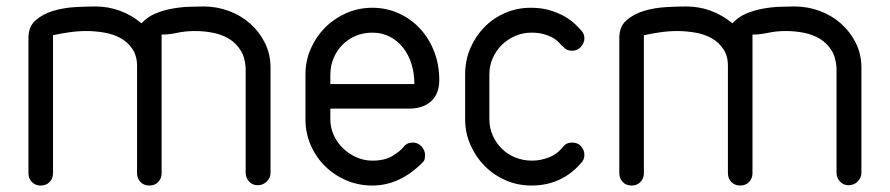

<svg xmlns="http://www.w3.org/2000/svg" viewBox="-20 -574 2753 594"><path d="M144 -38Q144 -22 133.5 -11Q123 0 106 0Q89 0 78.5 -11Q68 -22 68 -38V-457Q68 -492 90.5 -511.5Q113 -531 145 -540.5Q177 -550 212.5 -552Q248 -554 275 -554Q354 -554 418 -502Q435 -521 459.5 -531.5Q484 -542 511 -547Q538 -552 564 -553Q590 -554 610 -554Q651 -554 688.5 -540Q726 -526 754.5 -500.5Q783 -475 800 -440.5Q817 -406 817 -364V-40Q817 -24 805.5 -12.5Q794 -1 777 -1Q761 -1 750.5 -12.5Q740 -24 740 -40V-364Q738 -397 724 -419Q710 -441 688.5 -454Q667 -467 639.5 -472.5Q612 -478 583 -478Q554 -478 528.5 -472.5Q503 -467 480 -467V-38Q480 -22 469.5 -11Q459 0 442 0Q425 0 414.5 -11Q404 -22 404 -38V-370Q404 -401 390 -422Q376 -443 354 -455.5Q332 -468 303.5 -473Q275 -478 247 -478Q221 -478 193.5 -474Q166 -470 144 -465Z M1002 -314H1262Q1262 -347 1253 -376Q1244 -405 1227 -426.5Q1210 -448 1186 -460.5Q1162 -473 1132 -473Q1104 -473 1080.5 -463Q1057 -453 1039.5 -435.5Q1022 -418 1012 -394Q1002 -370 1002 -343ZM1229 -120Q1239 -133 1257 -133Q1273 -133 1284 -121Q1295 -109 1295 -94Q1295 -89 1294 -83Q1293 -77 1288 -72Q1217 0 1132 0Q1089 0 1051.5 -16Q1014 -32 986 -59.5Q958 -87 941.5 -124.5Q925 -162 925 -205V-343Q925 -386 941.5 -423.5Q958 -461 986 -489Q1014 -517 1051.5 -533.5Q1089 -550 1132 -550Q1175 -550 1213 -533Q1251 -516 1279 -486Q1307 -456 1323 -415Q1339 -374 1339 -326Q1339 -284 1314 -261Q1289 -238 1246 -238H1002V-205Q1002 -179 1012.5 -156Q1023 -133 1041 -115.5Q1059 -98 1082.5 -87.5Q1106 -77 1132 -77Q1170 -77 1194 -91.5Q1218 -106 1229 -120Z M1722 -120Q1732 -133 1750 -133Q1768 -133 1778 -121Q1788 -109 1788 -95Q1788 -80 1778 -70Q1749 -36 1710.5 -18Q1672 0 1624 0Q1582 0 1545 -16Q1508 -32 1480 -60Q1452 -88 1435.5 -125.5Q1419 -163 1419 -205V-344Q1419 -387 1435 -424.5Q1451 -462 1478.5 -490Q1506 -518 1543 -534Q1580 -550 1622 -550Q1656 -550 1682 -542Q1708 -534 1727 -523Q1746 -512 1758.5 -500Q1771 -488 1778 -480Q1788 -470 1788 -455Q1788 -442 1777.5 -429.5Q1767 -417 1750 -417Q1732 -417 1722 -430L1717 -434Q1712 -440 1704.5 -447Q1697 -454 1686 -459.5Q1675 -465 1660 -469Q1645 -473 1624 -473Q1598 -473 1574.5 -463Q1551 -453 1533 -435.5Q1515 -418 1504.5 -394.5Q1494 -371 1494 -344V-205Q1494 -178 1504.5 -154.5Q1515 -131 1533 -113.5Q1551 -96 1575 -86.5Q1599 -77 1626 -77Q1652 -77 1678 -87Q1704 -97 1722 -120Z M1972 -38Q1972 -22 1961.5 -11Q1951 0 1934 0Q1917 0 1906.5 -11Q1896 -22 1896 -38V-457Q1896 -492 1918.5 -511.5Q1941 -531 1973 -540.5Q2005 -550 2040.5 -552Q2076 -554 2103 -554Q2182 -554 2246 -502Q2263 -521 2287.5 -531.5Q2312 -542 2339 -547Q2366 -552 2392 -553Q2418 -554 2438 -554Q2479 -554 2516.5 -540Q2554 -526 2582.5 -500.5Q2611 -475 2628 -440.5Q2645 -406 2645 -364V-40Q2645 -24 2633.5 -12.5Q2622 -1 2605 -1Q2589 -1 2578.5 -12.5Q2568 -24 2568 -40V-364Q2566 -397 2552 -419Q2538 -441 2516.5 -454Q2495 -467 2467.5 -472.5Q2440 -478 2411 -478Q2382 -478 2356.5 -472.5Q2331 -467 2308 -467V-38Q2308 -22 2297.5 -11Q2287 0 2270 0Q2253 0 2242.5 -11Q2232 -22 2232 -38V-370Q2232 -401 2218 -422Q2204 -443 2182 -455.5Q2160 -468 2131.5 -473Q2103 -478 2075 -478Q2049 -478 2021.5 -474Q1994 -470 1972 -465Z"/></svg>

Font: VDS Compensated
Style: Light
Weight: 300
Designer: artmaker
Foundry: artmaker
Version: Version 1.000 2012 initial release